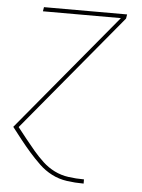

<svg xmlns="http://www.w3.org/2000/svg" viewBox="-53 -562 605 819"><g transform="rotate(5 250.0 -152.5)"><path d="M335 215Q299 215 264 210Q229 205 199 189.5Q169 174 145 151Q121 128 99 103Q77 78 56.5 52Q36 26 16 0L433 -502H99L102 -520H458L455 -502L39 -1Q58 23 77 47Q96 71 116 94.5Q136 118 158.5 139Q181 160 209 174Q237 188 269.5 192.5Q302 197 335 197H336V215Z"/></g></svg>

Font: Iosevka Thin Oblique
Style: Regular
Weight: 100
Italic angle: -9°
Monospace: yes
Designer: Belleve Invis
Foundry: Belleve Invis
Version: Version 32.5.0; ttfautohint (v1.8.4)